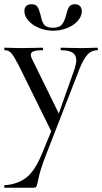

<svg xmlns="http://www.w3.org/2000/svg" viewBox="-25 -611 482 906"><path d="M225 -12V25L63 -303Q41 -346 28.5 -360Q16 -374 -2 -374Q-5 -374 -5 -380Q-5 -386 -2 -386Q22 -386 34 -385L70 -384L135 -385Q150 -386 176 -386Q178 -386 178 -380Q178 -374 176 -374Q148 -374 134 -369Q120 -364 120 -352Q120 -347 125 -335L260 -60L231 -15L327 -286Q335 -312 335 -326Q335 -351 317.5 -362.5Q300 -374 263 -374Q261 -374 261 -380Q261 -386 263 -386Q290 -386 304 -385L364 -384L402 -385Q412 -386 434 -386Q437 -386 437 -380Q437 -374 434 -374Q407 -374 388 -353.5Q369 -333 351 -288L192 120Q163 193 153 248Q149 266 146 270.5Q143 275 132 275H-3Q-5 275 -5 269Q-5 263 -3 263Q57 259 98.5 227.5Q140 196 174 112ZM287 -540Q293 -566 301 -578.5Q309 -591 328 -591Q344 -591 352.5 -582Q361 -573 361 -558Q361 -534 342 -512.5Q323 -491 291.5 -478.5Q260 -466 226 -466Q191 -466 159.5 -479Q128 -492 109 -513.5Q90 -535 90 -559Q90 -574 98.5 -582.5Q107 -591 123 -591Q144 -591 152 -578.5Q160 -566 167 -538Q172 -510 183 -495Q194 -480 225 -480Q255 -480 267.5 -496Q280 -512 287 -540Z"/></svg>

Font: Cormorant Infant Medium
Style: Regular
Weight: 500
Designer: Christian Thalmann (Catharsis Fonts)
Foundry: Catharsis Fonts
Version: Version 4.000